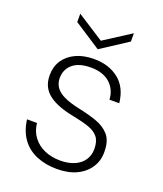

<svg xmlns="http://www.w3.org/2000/svg" viewBox="-130 -770 736 868"><g transform="rotate(20 237.5 -336.0)"><path d="M246 12Q191 12 147 -6.5Q103 -25 76.5 -62Q50 -99 43 -153H91Q95 -114 116.5 -86Q138 -58 172 -43.5Q206 -29 247 -29Q287 -29 316 -42Q345 -55 360 -78Q375 -101 375 -130Q375 -167 359.5 -187Q344 -207 313 -218Q282 -229 235 -238Q198 -245 168 -256Q138 -267 116 -283Q94 -299 82.5 -322Q71 -345 71 -376Q71 -417 91 -447.5Q111 -478 148 -495.5Q185 -513 236 -513Q307 -513 354.5 -475.5Q402 -438 410 -364H363Q360 -413 326.5 -442.5Q293 -472 235 -472Q178 -472 148 -446.5Q118 -421 118 -379Q118 -356 130 -337Q142 -318 170 -304Q198 -290 244 -280Q293 -270 333.5 -256Q374 -242 398 -214.5Q422 -187 422 -135Q423 -93 401.5 -59.5Q380 -26 340.5 -7Q301 12 246 12ZM235 -560 106 -644V-684L235 -601L364 -684V-644Z"/></g></svg>

Font: DM Sans 17pt ExtraLight
Style: Regular
Weight: 250
Version: Version 4.004;gftools[0.9.30]